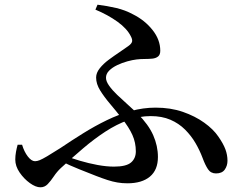

<svg xmlns="http://www.w3.org/2000/svg" viewBox="-20 -779 1040 817"><path d="M522 1Q500 1 479.5 -2.5Q459 -6 437.5 -13Q416 -20 390 -30Q357 -43 318 -58.5Q279 -74 236 -95L252 -118Q283 -106 320 -95Q357 -84 395 -77Q433 -70 465 -70Q517 -70 537.5 -87.5Q558 -105 558 -135Q558 -172 543.5 -204.5Q529 -237 498 -276Q473 -308 448 -337.5Q423 -367 406 -394.5Q389 -422 389 -449Q389 -469 404.5 -488.5Q420 -508 443 -525Q466 -542 488.5 -557Q511 -572 526 -583Q540 -593 542 -602Q544 -611 537 -624Q521 -657 480 -686.5Q439 -716 386 -738L395 -759Q436 -754 474.5 -745Q513 -736 546 -718Q596 -693 629 -651.5Q662 -610 662 -563Q662 -546 652.5 -538.5Q643 -531 628 -529.5Q613 -528 595 -528Q577 -528 561 -526Q544 -524 522 -518Q500 -512 479 -502Q458 -492 444.5 -478.5Q431 -465 431 -448Q431 -433 444.5 -414Q458 -395 479 -375Q500 -355 523 -334.5Q546 -314 565 -296Q612 -249 632 -203.5Q652 -158 652 -111Q652 -56 618 -27.5Q584 1 522 1ZM152 18Q132 18 107 0Q82 -18 63.5 -45Q45 -72 45 -100Q45 -116 48 -132.5Q51 -149 55 -163H74Q83 -133 98.5 -113Q114 -93 129 -93Q138 -93 149 -97.5Q160 -102 180.5 -114Q201 -126 237 -149Q286 -182 335 -212.5Q384 -243 434.5 -267.5Q485 -292 537 -306.5Q589 -321 642 -321Q706 -321 758 -303Q810 -285 849 -257Q888 -229 909 -198Q930 -168 939 -144Q948 -120 948 -95Q948 -74 936.5 -57.5Q925 -41 899 -41Q877 -41 865 -59Q853 -77 842 -107Q830 -139 812 -170Q794 -201 767.5 -227.5Q741 -254 705 -269.5Q669 -285 621 -285Q573 -285 524.5 -267.5Q476 -250 428.5 -219Q381 -188 334 -148Q287 -108 239 -64Q222 -48 209 -28.5Q196 -9 183 4.5Q170 18 152 18Z"/></svg>

Font: Noto Serif SC ExtraLight SemiBold
Style: Regular
Weight: 600
Version: Version 2.002-H1;hotconv 1.1.0;makeotfexe 2.6.0